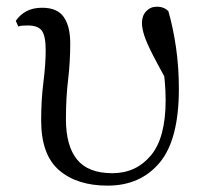

<svg xmlns="http://www.w3.org/2000/svg" viewBox="-20 -551 622 585"><path d="M307.7 14.6Q214.7 14.6 160 -32.4Q105.4 -79.5 105.4 -184.1Q105.4 -246.2 112.3 -300.9Q119.2 -355.5 119.2 -397.8Q119.2 -441.2 107.6 -457.3Q96 -473.4 64.6 -473.4Q56.8 -473.4 49.2 -472.9Q41.6 -472.4 35.6 -470.4L28.1 -487.6Q41.2 -506.6 61 -517Q80.8 -527.4 108.2 -527.4Q154.9 -527.4 174.4 -498.9Q194 -470.5 194 -419.5Q194 -361.4 187.4 -307.2Q180.9 -252.9 180.9 -187.9Q180.9 -106.5 214.8 -64.9Q248.8 -23.3 322.2 -23.3Q394.4 -23.3 439.5 -77.1Q484.7 -130.8 484.7 -245.9Q484.7 -274.7 481.9 -304.8Q479.1 -334.9 473.9 -369.8L490.1 -367.5L494.3 -293.8Q463.2 -349.2 445.2 -384.4Q427.2 -419.7 419.8 -442.1Q412.5 -464.5 412.5 -481.2Q412.5 -503 425.5 -516.8Q438.6 -530.6 457.6 -530.6Q469.2 -530.6 478.1 -527Q486.9 -523.4 493 -516.9Q507.4 -467.3 516.2 -407Q525 -346.7 525 -280.1Q525 -125.4 466.4 -55.4Q407.8 14.6 307.7 14.6Z"/></svg>

Font: Noto Serif KR
Style: Regular
Weight: 200
Designer: Ryoko NISHIZUKA 西塚涼子 (kana & ideographs); Frank Grießhammer (Latin, Greek & Cyrillic); Wenlong ZHANG 张文龙 (bopomofo); San
Foundry: Adobe
Version: Version 2.001;hotconv 1.1.0;makeotfexe 2.6.0